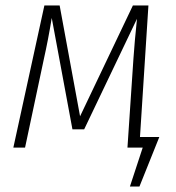

<svg xmlns="http://www.w3.org/2000/svg" viewBox="-20 -542 645 705"><path d="M565 -39 492 143H457L504 0H448L470 -327Q474 -387 483 -473L289 -67H246L170 -476Q157 -396 141 -325L72 0H29L143 -522H199L274 -115L468 -522H525L494 -39Z"/></svg>

Font: Fira Sans Condensed ExtraLight
Style: Italic
Weight: 275
Width: 3
Italic angle: -8°
Designer: Carrois Corporate & Edenspiekermann AG
Foundry: Carrois Corporate GbR & Edenspiekermann AG
Version: Version 4.203